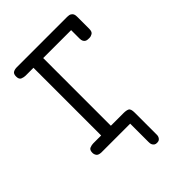

<svg xmlns="http://www.w3.org/2000/svg" viewBox="-226 -711 977 977"><g transform="rotate(-45 262.5 -222.5)"><path d="M45 -31Q45 -52 58 -57Q71 -62 82 -62H139V-549H82Q71 -549 58 -554Q45 -559 45 -580Q45 -599 55.5 -605Q66 -611 81 -611H444Q458 -611 465.5 -606.5Q473 -602 476 -596Q479 -590 479.5 -583.5Q480 -577 480 -573V-489Q480 -468 469.5 -461.5Q459 -455 448 -455H446Q441 -455 435 -455.5Q429 -456 423.5 -459Q418 -462 414 -469Q410 -476 410 -488V-549H209V-62H300Q320 -62 331 -56.5Q342 -51 342 -23V129Q342 131 342 137Q342 143 339.5 149.5Q337 156 331 161Q325 166 314 166Q304 166 298.5 162Q293 158 290 152.5Q287 147 286.5 141Q286 135 286 131V0H78Q58 -1 51.5 -10.5Q45 -20 45 -31Z"/></g></svg>

Font: CMU Typewriter Custom
Style: Regular
Weight: 500
Monospace: yes
Version: Version 0.7.0